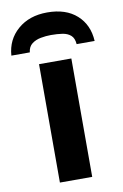

<svg xmlns="http://www.w3.org/2000/svg" viewBox="-126 -822 558 872"><g transform="rotate(-10 153.0 -385.5)"><path d="M227 0H78V-546H227ZM155 -771Q241 -771 291 -726Q341 -681 345 -606H262Q260 -634 245 -647Q230 -660 206.5 -663.5Q183 -667 154 -667Q131 -667 107 -662.5Q83 -658 66 -645Q49 -632 46 -606H-39Q-34 -679 19 -725Q72 -771 155 -771Z"/></g></svg>

Font: Noto Sans IKEA
Style: Bold
Weight: 600
Designer: Monotype Design Team
Foundry: Monotype Imaging Inc.
Version: Version 2.001